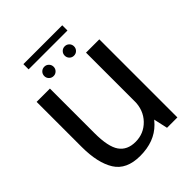

<svg xmlns="http://www.w3.org/2000/svg" viewBox="-223 -905 1030 1030"><g transform="rotate(-45 292.0 -390.0)"><path d="M440.8 0H519.5V-592.4H418.6V-100.2ZM145.4 -593H44.5V-251Q44.5 -130.1 86.7 -62.4Q129 5.4 232.8 5.4Q341.2 5.4 404.9 -59.3Q468.5 -124.1 468.5 -196.3L419 -226.1Q419 -156.1 375.3 -110.8Q331.5 -65.6 268.3 -65.6Q205.8 -65.6 175.6 -108.6Q145.4 -151.6 145.4 -254.9ZM207.1 -626.3Q221.6 -626.3 231.9 -636.6Q242.3 -646.9 242.3 -661.7Q242.3 -676.7 231.9 -687Q221.6 -697.3 207.1 -697.3Q191.9 -697.3 181.6 -687Q171.3 -676.7 171.3 -661.7Q171.3 -646.9 181.6 -636.6Q191.9 -626.3 207.1 -626.3ZM361.5 -626.3Q376.7 -626.3 386.9 -636.6Q397.1 -646.9 397.1 -661.7Q397.1 -676.7 386.9 -687Q376.7 -697.3 361.5 -697.3Q347 -697.3 336.6 -687Q326.3 -676.7 326.3 -661.7Q326.3 -646.9 336.5 -636.6Q346.8 -626.3 361.5 -626.3ZM137.4 -746.7H432.2V-786.3H137.4Z"/></g></svg>

Font: Anybody Thin
Style: Regular
Weight: 100
Designer: Tyler Finck
Foundry: Etcetera Type Company
Version: Version 1.114;gftools[0.9.25]